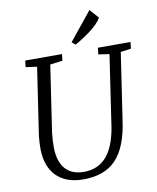

<svg xmlns="http://www.w3.org/2000/svg" viewBox="-103 -1056 932 1143"><g transform="rotate(-10 362.5 -484.0)"><path d="M86.9 -208C89.4 -73.2 167 9.8 306.6 9.8C474.1 9.8 569.3 -75.7 599.1 -306.2L657.7 -698.7L720.7 -707.5L725.1 -747.1H527.8L523.4 -707.5L589.4 -697.8L531.2 -306.2C509.3 -121.6 440.4 -33.7 317.9 -33.7C217.8 -33.7 168.5 -98.6 166.5 -204.1C166 -231.9 167.5 -260.7 171.4 -296.4L231.4 -697.8L306.6 -708L311 -747.1H88.9L84 -708L151.9 -698.7L90.8 -289.6C87.9 -260.7 86.4 -233.4 86.9 -208ZM400.9 -788.1C448.2 -814.9 539.1 -872.1 565.4 -922.9L517.1 -976.6L379.4 -806.2Z"/></g></svg>

Font: Merriweather
Style: Light Italic
Weight: 300
Italic angle: -7.5°
Designer: Eben Sorkin
Foundry: Eben Sorkin
Version: Version 1.001